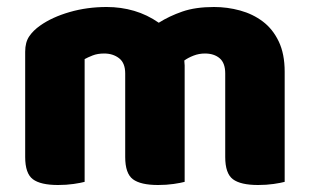

<svg xmlns="http://www.w3.org/2000/svg" viewBox="-20 -521 887 549"><path d="M794 -1Q783 2 762.5 5Q742 8 718 8Q668 8 646 -8.5Q624 -25 624 -72V-311Q624 -341 608 -354.5Q592 -368 566 -368Q549 -368 533.5 -362Q518 -356 507 -348Q507 -344 507.5 -340.5Q508 -337 508 -334V-1Q497 2 476.5 5Q456 8 432 8Q382 8 360 -8.5Q338 -25 338 -72V-311Q338 -341 320.5 -354.5Q303 -368 278 -368Q259 -368 245 -362.5Q231 -357 222 -352V-1Q211 2 190.5 5Q170 8 146 8Q96 8 74 -8.5Q52 -25 52 -72V-373Q52 -400 63.5 -417Q75 -434 95 -448Q129 -472 179 -486.5Q229 -501 285 -501Q326 -501 363.5 -490Q401 -479 434 -456Q464 -475 501.5 -488Q539 -501 592 -501Q630 -501 666.5 -491Q703 -481 731.5 -459.5Q760 -438 777 -402.5Q794 -367 794 -316Z"/></svg>

Font: Baloo Chettan 2 ExtraBold
Style: Regular
Weight: 800
Designer: Maithili Shingre, Unnati Kotecha and Ek Type
Foundry: Ek Type
Version: Version 1.640;hotconv 1.0.111;makeotfexe 2.5.65597; ttfautoh